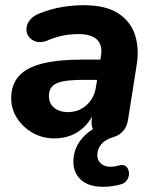

<svg xmlns="http://www.w3.org/2000/svg" viewBox="-20 -521 597 738"><path d="M378 197Q320 197 291 170Q262 143 262 101Q262 60 283.5 27Q305 -6 344 -29L341 -16Q334 -27 332.5 -41.5Q331 -56 334 -74L342 -127L347 -100Q332 -62 307.5 -37Q283 -12 253 -0.5Q223 11 189 11Q143 11 105.5 -10.5Q68 -32 45.5 -67Q23 -102 23 -143Q23 -195 52 -228Q81 -261 142 -276.5Q203 -292 298 -292H377L365 -214H301Q252 -214 223 -208.5Q194 -203 181 -189.5Q168 -176 168 -153Q168 -123 188.5 -106.5Q209 -90 240 -90Q269 -90 291.5 -102Q314 -114 329.5 -136Q345 -158 349 -188L368 -305Q375 -346 353.5 -368Q332 -390 281 -390Q250 -390 220.5 -384Q191 -378 159 -364Q136 -356 119 -361Q102 -366 91.5 -379Q81 -392 81.5 -409.5Q82 -427 94 -443Q106 -459 133 -470Q176 -487 219 -494Q262 -501 302 -501Q386 -501 434 -470Q482 -439 499 -386.5Q516 -334 505 -269L473 -66Q469 -35 453.5 -17.5Q438 0 413 7Q383 16 368.5 34.5Q354 53 354 76Q354 95 368 107.5Q382 120 404 120Q411 120 418.5 119Q426 118 437 115Q455 110 464.5 118.5Q474 127 475.5 141Q477 155 470.5 167.5Q464 180 450 186Q434 191 414.5 194Q395 197 378 197Z"/></svg>

Font: Nunito ExtraLight ExtraBold
Style: Italic
Weight: 800
Italic angle: -9°
Version: Version 3.602